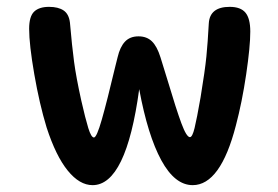

<svg xmlns="http://www.w3.org/2000/svg" viewBox="-20 -541 812 560"><path d="M116 -169Q95 -238 80 -324.5Q65 -411 65 -457Q65 -493 79.5 -507Q94 -521 123 -521Q150 -521 165.5 -510.5Q181 -500 184 -475Q190 -406 196 -361Q202 -316 217 -248Q229 -195 237.5 -167.5Q246 -140 254 -140Q262 -140 277 -192.5Q292 -245 316 -346L323 -374Q330 -404 344.5 -419.5Q359 -435 384 -435Q408 -435 423 -420.5Q438 -406 448 -374L469 -306Q494 -222 509 -181.5Q524 -141 534 -141Q541 -141 547.5 -167.5Q554 -194 565 -257Q578 -336 582 -376.5Q586 -417 589 -473Q592 -521 650 -521Q682 -521 696 -504Q710 -487 710 -449Q710 -405 698 -324Q686 -243 668 -175Q623 -1 542 -1Q490 -1 450.5 -73.5Q411 -146 386 -281Q348 -1 250 -1Q212 -1 177.5 -43.5Q143 -86 116 -169Z"/></svg>

Font: Mali SemiBold
Style: Regular
Weight: 600
Designer: Kitiyaporn Chalermlarp | Katatrad Aksorn Co.,Ltd.
Foundry: Cadson Demak Co.,Ltd.
Version: Version 1.000; ttfautohint (v1.6)